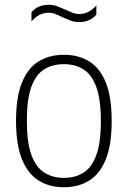

<svg xmlns="http://www.w3.org/2000/svg" viewBox="-20 -779 538 808"><path d="M249 9Q188.5 9 143.2 -18.8Q98 -46.5 72.8 -108Q47.5 -169.5 47.5 -270Q47.5 -370.5 72.5 -431.8Q97.5 -493 142.8 -520.8Q188 -548.5 249 -548.5Q309.5 -548.5 354.8 -521Q400 -493.5 425 -432.2Q450 -371 450 -270Q450 -170 425.2 -108.5Q400.5 -47 355.2 -19Q310 9 249 9ZM249 -30.5Q296.5 -30.5 331.2 -52.2Q366 -74 385.2 -126Q404.5 -178 404.5 -268.5Q404.5 -360.5 385.2 -413Q366 -465.5 331 -487.2Q296 -509 249 -509Q201.5 -509 166.5 -487.5Q131.5 -466 112.2 -414.2Q93 -362.5 93 -272Q93 -179.5 112.2 -127Q131.5 -74.5 166.5 -52.5Q201.5 -30.5 249 -30.5ZM313 -686Q293.5 -686 276 -692.8Q258.5 -699.5 242 -707Q227 -714.5 213 -720Q199 -725.5 185 -725.5Q144 -725.5 112.5 -689V-727.5Q139.5 -759 185 -759Q204.5 -759 222 -752.2Q239.5 -745.5 256 -738Q271 -731 285 -725.5Q299 -720 313 -720Q354 -720 385.5 -756V-717.5Q358.5 -686 313 -686Z"/></svg>

Font: Encode Sans Semi Condensed ExtraLight
Style: Regular
Weight: 200
Width: 4
Designer: Multiple Designers
Foundry: Impallari Type
Version: Version 3.000; ttfautohint (v1.8.3) -l 8 -r 50 -G 200 -x 14 